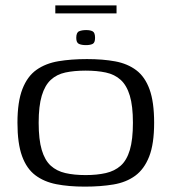

<svg xmlns="http://www.w3.org/2000/svg" viewBox="-20 -688 639 715"><path d="M296 7Q236 7 190 -2Q144 -11 111.5 -35.5Q79 -60 62 -107Q45 -154 45 -231Q45 -309 63.5 -356.5Q82 -404 116 -428Q150 -452 197.5 -460Q245 -468 304 -468Q363 -468 409 -459.5Q455 -451 487.5 -426.5Q520 -402 537 -355Q554 -308 554 -231Q554 -152 535.5 -105Q517 -58 483.5 -33.5Q450 -9 402.5 -1Q355 7 296 7ZM299 -36Q341 -36 374 -43.5Q407 -51 429.5 -71Q452 -91 463.5 -129.5Q475 -168 475 -231Q475 -293 463.5 -331.5Q452 -370 429.5 -390.5Q407 -411 374 -418Q341 -425 299 -425Q256 -425 223.5 -418Q191 -411 169 -390.5Q147 -370 135.5 -331.5Q124 -293 124 -231Q124 -168 135.5 -129.5Q147 -91 169 -71Q191 -51 223.5 -43.5Q256 -36 299 -36ZM300 -520Q284 -520 274 -524.5Q264 -529 264 -547Q264 -567 274.5 -571.5Q285 -576 301 -576Q317 -576 325.5 -571Q334 -566 334 -547Q334 -529 325 -524.5Q316 -520 300 -520ZM186 -638V-668H414V-638Z"/></svg>

Font: Genos Thin
Style: Regular
Weight: 400
Version: Version 1.010